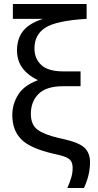

<svg xmlns="http://www.w3.org/2000/svg" viewBox="-20 -770 489 960"><path d="M316.9 169.9H399.9Q415.5 135.7 422.9 103.8Q430.2 71.8 430.2 41Q430.2 -2.9 404.5 -29.3Q378.9 -55.7 303.2 -73.2L273.4 -80.1Q201.7 -96.7 168 -121.3Q134.3 -146 134.3 -200.7Q134.3 -262.7 173.3 -300.8Q212.4 -338.9 294.9 -338.9H382.8V-413.1H294.9Q221.7 -413.1 187 -444.6Q152.3 -476.1 152.3 -528.3Q152.3 -596.2 206.3 -631.3Q260.3 -666.5 413.1 -675.8V-750H44.4V-675.8H210.9V-680.2Q133.3 -659.2 99.1 -619.4Q64.9 -579.6 64.9 -516.6Q65.9 -461.4 96.9 -423.8Q127.9 -386.2 184.6 -362.8V-374.5Q105.5 -348.6 73.5 -300.5Q41.5 -252.4 41.5 -194.3Q41.5 -118.2 86.7 -73Q131.8 -27.8 249 -1L272.5 4.4Q313.5 13.7 328.4 27.3Q343.3 41 343.3 69.8Q343.3 95.2 335.7 119.6Q328.1 144 316.9 169.9Z"/></svg>

Font: Roboto Flex
Style: Regular
Weight: 400
Designer: Berlow after Robertson
Foundry: Google
Version: Version 3.200;gftools[0.9.32]